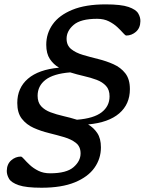

<svg xmlns="http://www.w3.org/2000/svg" viewBox="-20 -737 662 878"><path d="M441.5 -63Q441.5 -11.5 412 30.2Q382.5 72 322.2 96.8Q262 121.5 170 121.5Q99.5 121.5 65.5 109.8Q31.5 98 21.2 80.2Q11 62.5 11 44.5Q11.5 13.5 31.2 -3.8Q51 -21 75.5 -21Q80 -21 90 -9.5Q100 2 116.2 17.2Q132.5 32.5 155.5 44Q178.5 55.5 209 55.5Q284 55.5 316.2 27.5Q348.5 -0.5 348.5 -35.5Q348.5 -66.5 327.5 -83.2Q306.5 -100 273.5 -109.8Q240.5 -119.5 203.8 -128.5Q167 -137.5 134 -152.2Q101 -167 80 -193.8Q59 -220.5 59 -266Q59 -335 107.8 -377Q156.5 -419 250 -427.5Q224.5 -442.5 208 -467.2Q191.5 -492 191.5 -532.5Q191.5 -584 221 -625.8Q250.5 -667.5 310.8 -692.2Q371 -717 463 -717Q534 -717 567.8 -705.2Q601.5 -693.5 612 -675.8Q622.5 -658 622 -640Q621.5 -609 601.8 -591.8Q582 -574.5 557.5 -574.5Q553 -574.5 543 -586Q533 -597.5 516.8 -612.8Q500.5 -628 477.8 -639.5Q455 -651 424 -651Q349 -651 316.8 -623.2Q284.5 -595.5 284.5 -560Q284.5 -529.5 305.5 -512.5Q326.5 -495.5 359.5 -485.8Q392.5 -476 429.2 -467Q466 -458 499 -443.2Q532 -428.5 553 -401.8Q574 -375 574 -329.5Q574 -260.5 525.2 -218.5Q476.5 -176.5 383 -168Q408.5 -153 425 -128.2Q441.5 -103.5 441.5 -63ZM481 -296.5Q481 -326.5 464.8 -344.2Q448.5 -362 421.8 -372Q395 -382 363.2 -389.2Q331.5 -396.5 301 -406Q224.5 -400 188.2 -372Q152 -344 152 -299Q152 -269 168.2 -251.2Q184.5 -233.5 211.2 -223.5Q238 -213.5 269.8 -206.2Q301.5 -199 332 -189.5Q408.5 -195.5 444.8 -223.5Q481 -251.5 481 -296.5Z"/></svg>

Font: Newsreader Caption
Style: Italic
Weight: 400
Italic angle: -17°
Designer: Hugues Gentile
Foundry: Production Type
Version: Version 1.001